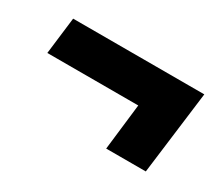

<svg xmlns="http://www.w3.org/2000/svg" viewBox="-62 -519 643 554"><g transform="rotate(30 259.5 -241.5)"><path d="M454 -103H322L340 -257H37L52 -380H489Z"/></g></svg>

Font: Szlgxwxxxixliatcpuztgldltzi
Style: Regular
Weight: 700
Italic angle: -8°
Designer: Carrois Corporate & Edenspiekermann
Foundry: Carrois Corporate GbR & Edenspiekermann AG
Version: Version 2.001